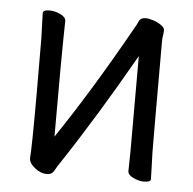

<svg xmlns="http://www.w3.org/2000/svg" viewBox="-42 -526 585 581"><g transform="rotate(5 250.0 -235.0)"><path d="M121 13Q102 13 84 -1.5Q66 -16 66 -31Q69 -61 69 -225Q69 -374 68.5 -395Q68 -416 67 -438.5Q66 -461 66 -471Q66 -481 86 -481Q102 -481 119 -473Q136 -465 136 -453L135 -394Q134 -376 134 -102Q236 -253 349 -455Q351 -457 358 -473Q363 -483 378 -483Q388 -483 401.5 -478.5Q415 -474 425.5 -466.5Q436 -459 436 -452Q436 -442 434.5 -435.5Q433 -429 433 -415Q433 -100 433.5 -79.5Q434 -59 435 -35Q436 -11 436 1Q436 10 415 10Q400 10 383 2Q366 -6 366 -18Q366 -43 367 -81V-367Q259 -177 159 -26Q150 -13 143 0Q136 13 121 13Z"/></g></svg>

Font: LXGW WenKai Mono Lite
Style: Regular
Weight: 400
Monospace: yes
Designer: LXGW / Fontworks Inc.
Foundry: LXGW / Fontworks Inc.
Version: Version 1.520; June 14, 2025